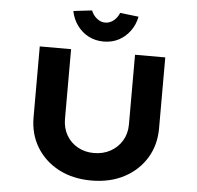

<svg xmlns="http://www.w3.org/2000/svg" viewBox="-60 -983 1080 1050"><g transform="rotate(5 480.0 -457.5)"><path d="M480 6Q377 6 299.5 -35Q222 -76 178.5 -147.5Q135 -219 135 -311V-700H307V-317Q307 -267 329.5 -228Q352 -189 391.5 -167Q431 -145 480 -145Q531 -145 571 -167Q611 -189 634.5 -228Q658 -267 658 -317V-700H824V-311Q824 -219 780.5 -147.5Q737 -76 659.5 -35Q582 6 480 6ZM480 -757Q435 -757 398 -776Q361 -795 335.5 -829.5Q310 -864 301 -909L403 -921Q413 -895 434 -878Q455 -861 480 -861Q505 -861 526 -878Q547 -895 557 -921L659 -909Q650 -864 624.5 -829.5Q599 -795 562.5 -776Q526 -757 480 -757Z"/></g></svg>

Font: Lexend Mega
Style: Bold
Weight: 700
Version: Version 1.007